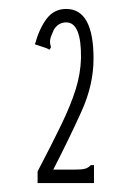

<svg xmlns="http://www.w3.org/2000/svg" viewBox="-20 -655 290 429"><path d="M64 -272Q96 -333 117 -376.5Q138 -420 149 -455Q160 -490 161 -525Q162 -605 128 -605Q110 -605 100 -588Q93 -573 92 -565.5Q91 -558 94 -550L91 -544L82 -548L58 -556Q68 -592 84.5 -613.5Q101 -635 128 -635Q189 -635 189 -524Q189 -466 162.5 -407Q136 -348 99 -276H146Q163 -276 170 -278Q177 -280 183 -286H190V-246H64Z"/></svg>

Font: Inconsolata UltraCondensed Light
Style: Regular
Weight: 300
Width: 1
Monospace: yes
Designer: Raph Levien, Cyreal, Brenton Simpson
Foundry: Raph Levien, Cyreal, Google
Version: Version 3.001; ttfautohint (v1.8.2.53-6de2)